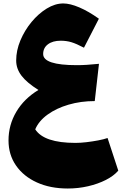

<svg xmlns="http://www.w3.org/2000/svg" viewBox="-20 -728 705 1112"><path d="M202.6 -207Q135.3 -249 104.5 -289.6Q73.7 -330.1 73.7 -377.4Q73.7 -435.5 98.1 -493.9Q122.6 -552.2 162.6 -600.6Q202.6 -648.9 250.7 -678.5Q298.8 -708 346.7 -708Q385.7 -708 439.5 -685.1Q493.2 -662.1 552.7 -619.6L466.3 -451.7Q421.9 -475.1 393.3 -483.6Q364.7 -492.2 331.5 -492.2Q285.2 -492.2 257.6 -471.4Q230 -450.7 230 -415Q230 -350.6 424.8 -350.6Q452.6 -350.6 482.9 -352.5Q513.2 -354.5 553.2 -358.4L528.8 -142.6Q447.8 -142.6 377 -121.8Q306.2 -101.1 255.4 -64.2Q204.6 -27.3 184.1 21Q234.4 99.6 417 99.6Q445.3 99.6 480.7 95.5Q516.1 91.3 549.3 85Q582.5 78.6 603 71.3L665 260.3Q639.2 290.5 593.3 314Q547.4 337.4 490.2 350.6Q433.1 363.8 372.6 363.8Q271 363.8 193.6 328.6Q116.2 293.5 72.8 230.7Q29.3 168 29.3 85.4Q29.3 -4.4 74.5 -80.6Q119.6 -156.7 202.6 -207Z"/></svg>

Font: Pinar DS1 Black
Style: Regular
Weight: 900
Designer: Amin Abedi
Version: Version 3.000